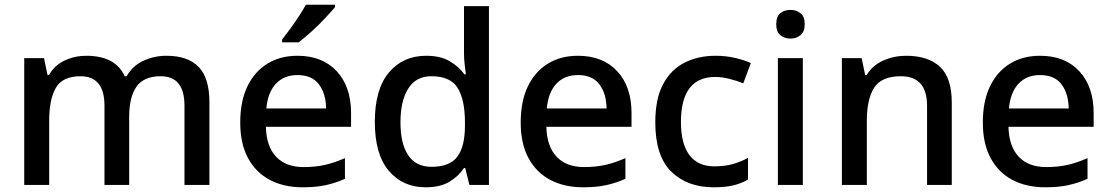

<svg xmlns="http://www.w3.org/2000/svg" viewBox="-20 -786 4717 816"><path d="M687 -549Q778 -549 824 -502Q870 -455 870 -351V0H764V-337Q764 -462 663 -462Q591 -462 560 -417.5Q529 -373 529 -290V0H424V-337Q424 -462 322 -462Q246 -462 217.5 -413Q189 -364 189 -272V0H83V-539H167L182 -467H188Q212 -509 255 -529Q298 -549 346 -549Q471 -549 510 -462H518Q544 -507 590 -528Q636 -549 687 -549Z M1244 -549Q1350 -549 1411 -483.5Q1472 -418 1472 -305V-247H1110Q1112 -164 1153.5 -120Q1195 -76 1270 -76Q1322 -76 1362.5 -85.5Q1403 -95 1446 -114V-26Q1405 -8 1364 1Q1323 10 1266 10Q1187 10 1127.5 -21Q1068 -52 1034.5 -113.5Q1001 -175 1001 -265Q1001 -356 1031.5 -419Q1062 -482 1116.5 -515.5Q1171 -549 1244 -549ZM1244 -467Q1187 -467 1152.5 -430Q1118 -393 1112 -325H1366Q1365 -388 1335.5 -427.5Q1306 -467 1244 -467ZM1404 -756Q1389 -738 1362 -709Q1335 -680 1304 -652Q1273 -624 1249 -606H1179V-618Q1194 -637 1213 -663Q1232 -689 1250 -716.5Q1268 -744 1280 -766H1404Z M1789 10Q1692 10 1632.5 -60Q1573 -130 1573 -268Q1573 -407 1633 -478Q1693 -549 1791 -549Q1852 -549 1891 -526Q1930 -503 1954 -470H1960Q1958 -483 1955 -510Q1952 -537 1952 -558V-760H2058V0H1975L1957 -72H1952Q1929 -37 1890 -13.5Q1851 10 1789 10ZM1814 -77Q1892 -77 1924 -120.5Q1956 -164 1956 -251V-267Q1956 -361 1925.5 -411.5Q1895 -462 1813 -462Q1748 -462 1715 -409.5Q1682 -357 1682 -266Q1682 -175 1715 -126Q1748 -77 1814 -77Z M2436 -549Q2542 -549 2603 -483.5Q2664 -418 2664 -305V-247H2302Q2304 -164 2345.5 -120Q2387 -76 2462 -76Q2514 -76 2554.5 -85.5Q2595 -95 2638 -114V-26Q2597 -8 2556 1Q2515 10 2458 10Q2379 10 2319.5 -21Q2260 -52 2226.5 -113.5Q2193 -175 2193 -265Q2193 -356 2223.5 -419Q2254 -482 2308.5 -515.5Q2363 -549 2436 -549ZM2436 -467Q2379 -467 2344.5 -430Q2310 -393 2304 -325H2558Q2557 -388 2527.5 -427.5Q2498 -467 2436 -467Z M3013 10Q2901 10 2833 -56.5Q2765 -123 2765 -266Q2765 -366 2798 -428Q2831 -490 2889 -519.5Q2947 -549 3021 -549Q3066 -549 3105.5 -539.5Q3145 -530 3171 -518L3139 -432Q3111 -443 3079.5 -451Q3048 -459 3020 -459Q2874 -459 2874 -267Q2874 -175 2910 -127Q2946 -79 3016 -79Q3061 -79 3095.5 -89Q3130 -99 3159 -115V-23Q3130 -6 3096 2Q3062 10 3013 10Z M3340 -744Q3364 -744 3382 -730Q3400 -716 3400 -683Q3400 -651 3382 -636.5Q3364 -622 3340 -622Q3314 -622 3296.5 -636.5Q3279 -651 3279 -683Q3279 -716 3296.5 -730Q3314 -744 3340 -744ZM3392 -539V0H3286V-539Z M3831 -549Q3925 -549 3975 -502Q4025 -455 4025 -351V0H3920V-336Q3920 -462 3809 -462Q3726 -462 3695 -413Q3664 -364 3664 -272V0H3558V-539H3642L3657 -467H3663Q3689 -509 3734.5 -529Q3780 -549 3831 -549Z M4400 -549Q4506 -549 4567 -483.5Q4628 -418 4628 -305V-247H4266Q4268 -164 4309.5 -120Q4351 -76 4426 -76Q4478 -76 4518.5 -85.5Q4559 -95 4602 -114V-26Q4561 -8 4520 1Q4479 10 4422 10Q4343 10 4283.5 -21Q4224 -52 4190.5 -113.5Q4157 -175 4157 -265Q4157 -356 4187.5 -419Q4218 -482 4272.5 -515.5Q4327 -549 4400 -549ZM4400 -467Q4343 -467 4308.5 -430Q4274 -393 4268 -325H4522Q4521 -388 4491.5 -427.5Q4462 -467 4400 -467Z"/></svg>

Font: Noto Sans Medium
Style: Regular
Weight: 500
Designer: Monotype Design Team
Foundry: Monotype Imaging Inc.
Version: Version 2.007